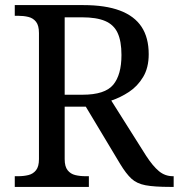

<svg xmlns="http://www.w3.org/2000/svg" viewBox="-20 -734 702 754"><path d="M38 0V-42H51Q73 -42 91.5 -46.5Q110 -51 121.5 -65.5Q133 -80 133 -109V-604Q133 -634 121.5 -648.5Q110 -663 91.5 -667.5Q73 -672 51 -672H38V-714H307Q394 -714 451 -692.5Q508 -671 536 -628.5Q564 -586 564 -521Q564 -468 542 -431.5Q520 -395 486.5 -373Q453 -351 417 -339L554 -122Q580 -82 604 -62Q628 -42 659 -42H662V0H648Q586 0 551.5 -6.5Q517 -13 496 -32.5Q475 -52 452 -90L317 -315H234V-109Q234 -80 245.5 -65.5Q257 -51 275.5 -46.5Q294 -42 316 -42H329V0ZM304 -362Q392 -362 424.5 -401Q457 -440 457 -518Q457 -572 442 -604.5Q427 -637 393 -651.5Q359 -666 302 -666H234V-362Z"/></svg>

Font: Noto Serif Gurmukhi
Style: Regular
Weight: 400
Designer: Vaibhav Singh and the Monotype Design Team
Foundry: Monotype Imaging Inc.
Version: Version 2.003